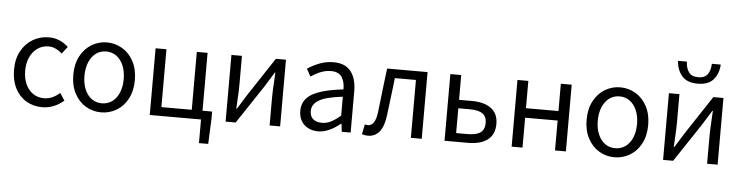

<svg xmlns="http://www.w3.org/2000/svg" viewBox="-54 -1087 6000 1556"><g transform="rotate(5 2946.0 -308.5)"><path d="M52 -270.6Q52 -358.4 87.4 -422.7Q122.8 -487 182 -521.4Q241.2 -555.8 311.8 -555.8Q400.4 -555.8 469.8 -491.6L425.2 -433.8Q371.4 -482.2 315.6 -482.2Q266.2 -482.2 226.8 -455.6Q187.4 -429 165.1 -380.9Q142.8 -332.8 142.8 -270.6Q142.8 -208.4 164.3 -160.6Q185.8 -112.8 224.6 -86.6Q263.4 -60.4 313.4 -60.4Q349 -60.4 382 -75.3Q415 -90.2 442 -114.8L480.6 -55.4Q443.2 -22.8 398.4 -4.8Q353.6 13.2 305.4 13.2Q233.2 13.2 175.6 -20.7Q118 -54.6 85 -119Q52 -183.4 52 -270.6Z M534 -270.6Q534 -358.4 568.1 -422.7Q602.2 -487 659.4 -521.4Q716.6 -555.8 784.2 -555.8Q851.6 -555.8 909.2 -521.4Q966.8 -487 1000.9 -422.7Q1035 -358.4 1035 -270.6Q1035 -183.6 1000.9 -119.2Q966.8 -54.8 909.2 -20.8Q851.6 13.2 784.2 13.2Q716.6 13.2 659.4 -20.8Q602.2 -54.8 568.1 -119.2Q534 -183.6 534 -270.6ZM944.2 -270.6Q944.2 -333 924.1 -381.1Q904 -429.2 867.7 -455.7Q831.4 -482.2 784.2 -482.2Q736.8 -482.2 700.9 -455.7Q665 -429.2 644.9 -381.1Q624.8 -333 624.8 -270.6Q624.8 -208.2 644.9 -160.4Q665 -112.6 700.9 -86.5Q736.8 -60.4 784.2 -60.4Q831.4 -60.4 867.7 -86.5Q904 -112.6 924.1 -160.4Q944.2 -208.2 944.2 -270.6Z M1179.8 0V-542.6H1268.2V-71.8H1515.2V-542.6H1602.8V-71.8H1681V-16.4L1672.2 192.2H1596.8V0Z M1882.4 -542.6V-312.2Q1882.4 -253.2 1876.4 -158.4Q1874.8 -134.2 1873.8 -112H1878.4Q1895 -138.2 1910.6 -163.4L1950.6 -227.8L2158.4 -542.6H2240.4V0H2154.8V-229.6Q2154.8 -277.2 2162 -393.6Q2163.2 -411 2164.4 -430.6H2159.5L2087.4 -314L1878.6 0H1796.8V-542.6Z M2392 -140.6Q2392 -229.2 2471.4 -276.4Q2550.8 -323.6 2725.6 -343.2Q2726.6 -404.8 2700.9 -443.7Q2675.2 -482.6 2613.2 -482.6Q2569 -482.6 2528.3 -466.1Q2487.6 -449.6 2449.8 -423.8L2415.8 -484.8Q2459.8 -514.4 2513.9 -535.1Q2568 -555.8 2627.2 -555.8Q2722.4 -555.8 2768.2 -497.3Q2814 -438.8 2814 -334.2V0H2741.8L2733.8 -65H2730.4Q2635.4 13.2 2550.6 13.2Q2505.2 13.2 2469.1 -5Q2433 -23.2 2412.5 -57.9Q2392 -92.6 2392 -140.6ZM2725.6 -130.6V-284Q2590.6 -268.4 2533.8 -235.1Q2477 -201.8 2477 -146.6Q2477 -101.8 2503.8 -80.1Q2530.6 -58.4 2574.8 -58.4Q2612.6 -58.4 2648.2 -76.2Q2683.8 -94 2725.6 -130.6Z M2906.6 5 2922.8 -75.8Q2939.2 -71.8 2947.8 -71.8Q3008 -71.8 3021.4 -188.6Q3034.8 -300.2 3046 -400.6L3063.4 -542.6H3392.4V0H3304V-470.8H3132.4L3122.8 -386.8Q3105.6 -240 3095.8 -166.6Q3085 -76.8 3049.5 -31.8Q3014 13.2 2955 13.2Q2928.2 13.2 2906.6 5Z M3666.2 -542.6V-340.8H3769.8Q3870.6 -340.8 3927.6 -298.8Q3984.6 -256.8 3984.6 -172.4Q3984.6 -85.8 3927.7 -42.9Q3870.8 0 3769.8 0H3577.8V-542.6ZM3897.6 -172.6Q3897.6 -224.2 3863.9 -248.2Q3830.2 -272.2 3760.2 -272.2H3666.2V-70.4H3760.2Q3830.4 -70.4 3864 -95.1Q3897.6 -119.8 3897.6 -172.6Z M4212.2 -542.6V-320.6H4476.6V-542.6H4565V0H4476.6V-243.2H4212.2V0H4123.8V-542.6Z M4710 -270.6Q4710 -358.4 4744.1 -422.7Q4778.2 -487 4835.4 -521.4Q4892.6 -555.8 4960.2 -555.8Q5027.6 -555.8 5085.2 -521.4Q5142.8 -487 5176.9 -422.7Q5211 -358.4 5211 -270.6Q5211 -183.6 5176.9 -119.2Q5142.8 -54.8 5085.2 -20.8Q5027.6 13.2 4960.2 13.2Q4892.6 13.2 4835.4 -20.8Q4778.2 -54.8 4744.1 -119.2Q4710 -183.6 4710 -270.6ZM5120.2 -270.6Q5120.2 -333 5100.1 -381.1Q5080 -429.2 5043.7 -455.7Q5007.4 -482.2 4960.2 -482.2Q4912.8 -482.2 4876.9 -455.7Q4841 -429.2 4820.9 -381.1Q4800.8 -333 4800.8 -270.6Q4800.8 -208.2 4820.9 -160.4Q4841 -112.6 4876.9 -86.5Q4912.8 -60.4 4960.2 -60.4Q5007.4 -60.4 5043.7 -86.5Q5080 -112.6 5100.1 -160.4Q5120.2 -208.2 5120.2 -270.6Z M5441.4 -542.6V-312.2Q5441.4 -253.2 5435.4 -158.4Q5433.8 -134.2 5432.8 -112H5437.4Q5454 -138.2 5469.6 -163.4L5509.6 -227.8L5717.4 -542.6H5799.4V0H5713.8V-229.6Q5713.8 -277.2 5721 -393.6Q5722.2 -411 5723.4 -430.6H5718.6L5646.4 -314L5437.6 0H5355.8V-542.6ZM5406.4 -810.4H5478.6Q5480.6 -756.4 5504.1 -724.3Q5527.6 -692.2 5580.6 -692.2Q5633.6 -692.2 5656.7 -724.3Q5679.8 -756.4 5681.8 -810.4H5754Q5750.4 -737.2 5709.2 -688.5Q5668 -639.8 5580.6 -639.8Q5493.4 -639.8 5452.1 -688.5Q5410.8 -737.2 5406.4 -810.4Z"/></g></svg>

Font: 寒蝉端黑体 Light
Style: Regular
Weight: 300
Designer: ChillDuanSans {Warren2060}; 
Source Han Sans {Ryoko NISHIZUKA 西塚涼子 (kana, bopomofo & ideographs); Paul D. Hunt (Latin, G
Foundry: ChillType&Adobe
Version: Version 1.300;Glyphs 3.3 (3306)